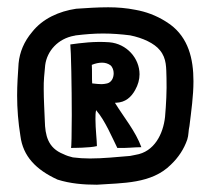

<svg xmlns="http://www.w3.org/2000/svg" viewBox="-20 -620 592 527"><path d="M246 -113C316 -118 396 -115 449 -168C470 -188 485 -211 494 -237C498 -249 497 -262 500 -274C505 -315 511 -357 511 -397C511 -459 497 -516 447 -553L435 -561C408 -578 380 -588 352 -593C327 -598 302 -600 277 -600C248 -600 218 -598 189 -596C142 -589 97 -569 68 -532C46 -506 34 -477 31 -446C29 -416 27 -387 27 -358C27 -321 30 -284 36 -247C43 -191 79 -154 138 -127C173 -116 209 -113 246 -113ZM180 -188C171 -190 162 -193 154 -197C111 -214 104 -249 103 -288C102 -317 100 -346 100 -376C100 -387 100 -397 101 -408L104 -441C109 -480 139 -514 184 -522C187 -522 186 -523 189 -523C214 -526 238 -528 263 -528C288 -528 313 -526 337 -523C372 -516 404 -501 419 -482C438 -459 436 -433 437 -406C438 -370 436 -334 433 -299C428 -253 404 -203 352 -195L337 -192C300 -189 263 -185 227 -185C211 -185 195 -186 180 -188ZM175 -214C179 -214 227 -214 246 -219C246 -234 242 -266 242 -293C242 -302 242 -311 244 -318L245 -316C268 -290 289 -240 302 -214H303C326 -213 349 -216 368 -216C352 -260 320 -298 296 -337V-338H299C324 -339 340 -353 351 -373C359 -387 363 -402 363 -416C363 -460 328 -500 280 -504C239 -507 202 -502 173 -498C175 -482 177 -381 177 -304C177 -254 176 -214 175 -214ZM233 -391C232 -404 233 -427 232 -442C242 -446 251 -448 260 -448C268 -448 276 -446 283 -441C289 -436 292 -427 292 -419C292 -406 286 -394 274 -391C269 -390 264 -389 259 -389C251 -389 243 -390 234 -391Z"/></svg>

Font: HEYCLAY
Style: Regular
Weight: 400
Designer: Marcelo Magalhaes
Foundry: Marcelo Magalhães
Version: Version 1.300;hotconv 1.0.109;makeotfexe 2.5.65596